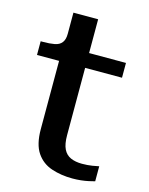

<svg xmlns="http://www.w3.org/2000/svg" viewBox="-108 -760 652 840"><g transform="rotate(15 218.0 -340.0)"><path d="M13 -471V-533H23Q54 -533 75.5 -537Q97 -541 108 -555Q119 -569 119 -595L198 -538H398V-471ZM231 -166Q231 -126 242 -103.5Q253 -81 274.5 -71.5Q296 -62 326 -62Q351 -62 372.5 -65.5Q394 -69 402 -71V-3Q391 0 375 3.5Q359 7 340.5 9Q322 11 302 11Q251 11 207.5 -3.5Q164 -18 138.5 -55.5Q113 -93 113 -162V-522L119 -530V-691H231Z"/></g></svg>

Font: Roboto Serif Medium
Style: Regular
Weight: 500
Designer: Greg Gazdowicz
Foundry: Commercial Type
Version: Version 1.008